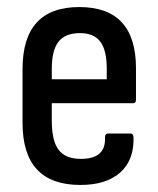

<svg xmlns="http://www.w3.org/2000/svg" viewBox="-20 -517 449 545"><path d="M208 8Q44 8 44 -168V-321Q44 -497 205 -497Q366 -497 366 -323V-234Q366 -224 358 -224H127V-175Q127 -117 146.5 -91.5Q166 -66 210 -66Q281 -66 278 -127Q278 -138 287 -138H351Q358 -138 359 -128Q361 -63 321.5 -27.5Q282 8 208 8ZM127 -292H283V-322Q283 -375 264.5 -399Q246 -423 207 -423Q165 -423 146 -398.5Q127 -374 127 -322Z"/></svg>

Font: Sofia Sans Condensed Medium
Style: Regular
Weight: 500
Designer: Botio Nikoltchev, Ani Petrova
Foundry: lettersoup
Version: Version 4.101; ttfautohint (v1.8.4.7-5d5b)